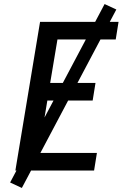

<svg xmlns="http://www.w3.org/2000/svg" viewBox="-20 -843 616 949"><path d="M56 0H445L459 -87H171L214 -346H438L452 -433H228L264 -648H552L566 -735H178ZM88 86 555 -796 497 -823 30 59Z"/></svg>

Font: Iosevka Sparkle Medium Oblique
Style: Regular
Weight: 500
Italic angle: -9°
Designer: Belleve Invis
Foundry: Belleve Invis
Version: Version 4.5.0; ttfautohint (v1.8.3)